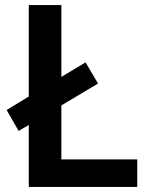

<svg xmlns="http://www.w3.org/2000/svg" viewBox="-20 -785 590 754"><path d="M93 -51H519V-159H221V-371L365 -457L316 -540L221 -483V-765H93V-406L6 -353L53 -271L93 -294Z"/></svg>

Font: Noto Sans Tamil UI SemiBold
Style: Regular
Weight: 600
Designer: Jelle Bosma - Monotype Design Team
Foundry: Monotype Imaging Inc.
Version: Version 2.004